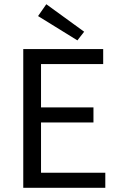

<svg xmlns="http://www.w3.org/2000/svg" viewBox="-20 -888 567 908"><path d="M90 0H478V-71H174V-309H422V-380H174V-585H468V-656H90ZM346 -697 378 -738 199 -868 160 -812Z"/></svg>

Font: DAIFUKU Sans
Style: Regular
Weight: 400
Designer: Original font ‘Source Han Sans JP’ : Paul D. Hunt
Foundry: Daifuku
Version: Version 1.000